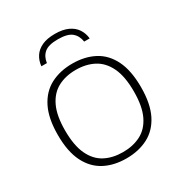

<svg xmlns="http://www.w3.org/2000/svg" viewBox="-184 -929 1013 1070"><g transform="rotate(-30 322.0 -393.5)"><path d="M322 7Q242 7 182 -24.5Q122 -56 88.2 -123.2Q54.5 -190.5 54.5 -297Q54.5 -404 88.5 -471.5Q122.5 -539 183 -570.5Q243.5 -602 322 -602Q402 -602 462.2 -570.5Q522.5 -539 556 -471.5Q589.5 -404 589.5 -297Q589.5 -190.5 555.8 -123.2Q522 -56 461.5 -24.5Q401 7 322 7ZM322 -33Q388 -33 437.8 -59Q487.5 -85 515.2 -142.8Q543 -200.5 543 -296Q543 -393 515 -451.2Q487 -509.5 437.2 -535.8Q387.5 -562 322 -562Q256.5 -562 207 -536Q157.5 -510 129.8 -452.2Q102 -394.5 102 -299Q102 -202 129.8 -143.5Q157.5 -85 207 -59Q256.5 -33 322 -33ZM166.5 -675Q170 -710 187.5 -736.8Q205 -763.5 238 -778.8Q271 -794 321 -794Q371.5 -794 405 -778.5Q438.5 -763 456.2 -736.2Q474 -709.5 477.5 -675H442Q436 -715 409.2 -737.2Q382.5 -759.5 321 -759.5Q260 -759.5 233.8 -737.2Q207.5 -715 202 -675Z"/></g></svg>

Font: Encode Sans SC SemiExpanded ExtraLight
Style: Regular
Weight: 250
Width: 6
Designer: Multiple Designers
Foundry: Impallari Type
Version: Version 3.002